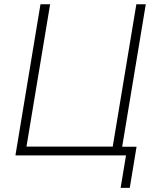

<svg xmlns="http://www.w3.org/2000/svg" viewBox="-20 -748 723 924"><path d="M561 0H54.2L174.8 -727.5H221.2L107.4 -42.5H522.5L636.2 -727.5H681.6ZM560.5 156.2 586.4 0H539.1L545.9 -42H637.2L604.5 156.2Z"/></svg>

Font: Inter 18pt ExtraLight
Style: Italic
Weight: 250
Italic angle: -9.3988°
Designer: Rasmus Andersson
Foundry: rsms
Version: Version 4.001;git-66647c0bb